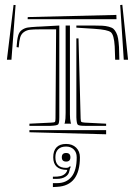

<svg xmlns="http://www.w3.org/2000/svg" viewBox="-20 -590 551 787"><path d="M196.8 160.6H214.4Q252 160.6 273.2 134.5Q294.4 108.4 294.4 54.7Q294.4 34.7 282.5 22.7Q270.5 10.7 251 10.7Q229.5 10.7 218.3 22Q207 33.2 207 54.7Q207 98.1 251 98.1Q261.7 98.1 266.6 91.3L270 93.8Q266.1 100.6 264.2 111.3Q261.7 126 248 134.5Q234.4 143.1 214.4 143.1H196.8V134.3L214.4 133.8Q241.7 132.3 252.4 115.2Q255.9 109.9 255.4 106.4Q198.2 106.4 198.2 54.7Q198.2 27.8 211.7 13.9Q225.1 0 251 0Q276.4 0 292 15.1Q307.6 30.3 307.6 54.7Q307.6 170.9 214.4 175.8L196.8 176.8ZM233.4 54.7Q233.4 37.1 251 37.1Q268.6 37.1 268.6 54.7Q268.6 72.3 251 72.3Q233.4 72.3 233.4 54.7ZM469.2 -345.2H452.1L450.2 -399.9Q447.3 -447.8 434.1 -458Q420.9 -468.3 369.1 -471.7Q365.2 -472.2 362.8 -472.2L293 -476.6V-485.4H362.8Q386.2 -485.4 399.7 -484.6Q413.1 -483.9 426 -480.5Q439 -477.1 445.1 -471.7Q451.2 -466.3 456.5 -455.8Q461.9 -445.3 464.1 -431.9Q466.3 -418.5 467.8 -397ZM487.3 -345.2 472.7 -569.3 481.4 -570.3 504.9 -345.2ZM457.5 -511.2H93.3L93.8 -520L457 -528.8ZM47.9 -397Q49.8 -426.8 54.2 -443.1Q58.6 -459.5 69.8 -467.3Q81.1 -475.1 93.5 -477.1Q106 -479 130.9 -480.5Q139.6 -480.5 144 -481L223.1 -485.4V-109.4Q223.1 -85 218.3 -80.1Q213.4 -75.2 188 -74.2H100.6V-83L189.9 -87.4Q202.6 -87.9 205.1 -90.3Q207.5 -92.8 207.5 -105L210 -469.7H144Q116.2 -469.7 102.5 -468Q88.9 -466.3 77.9 -458.5Q66.9 -450.7 62.7 -436.3Q58.6 -421.9 56.6 -395.5ZM8.3 -345.2 35.6 -569.8 43.9 -569.3 26.9 -345.2ZM301.8 -432.6 310.5 -105Q311 -92.8 313.2 -90.6Q315.4 -88.4 327.6 -87.4L415 -83V-74.2H327.6Q303.2 -74.2 298.6 -79.1Q293.9 -84 293 -109.4V-432.6ZM100.6 -56.6H415V-39.6L100.6 -47.9ZM266.6 -485.4V-127V-121.1Q266.6 -102.5 269.5 -88.9Q269.5 -87.9 270.5 -85.9Q271.5 -84 271.5 -83H244.1Q244.6 -84 245.4 -85.9Q246.1 -87.9 246.1 -88.9Q249 -100.6 249 -127V-485.4Z"/></svg>

Font: FoglihtenNo03
Style: Regular
Weight: 500
Version: Version 0.59